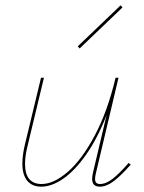

<svg xmlns="http://www.w3.org/2000/svg" viewBox="-20 -698 540 721"><path d="M471 -80Q435 -39 407.5 -18Q380 3 355 3Q326 3 326 -26Q326 -36 329 -49L380 -265Q346 -178 303.5 -117.5Q261 -57 217.5 -27Q174 3 135 3Q101 3 82.5 -19Q64 -41 64 -84Q64 -114 73 -153L134 -406H145L84 -152Q74 -113 74 -83Q74 -44 90 -25.5Q106 -7 136 -7Q182 -7 235 -53Q288 -99 336 -189.5Q384 -280 414 -406H425L340 -47Q337 -35 337 -26Q337 -7 355 -7Q378 -7 403 -26.5Q428 -46 463 -86ZM272 -524 433 -678 440 -670 279 -516Z"/></svg>

Font: Ysabeau Hairline
Style: Italic
Weight: 100
Italic angle: -12°
Designer: Christian Thalmann (Catharsis Fonts)
Version: Version 0.003